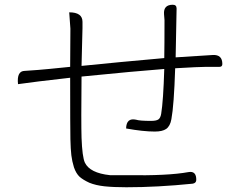

<svg xmlns="http://www.w3.org/2000/svg" viewBox="-20 -783 1040 810"><path d="M276 -455Q125 -438 56 -428Q50 -484 85 -484Q87 -484 141 -488Q169 -490 276 -501Q277 -580 277 -662L272 -731Q328 -731 328 -691V-664Q325 -567 324 -505Q481 -521 673 -538Q674 -590 674 -698L672 -723Q669 -763 709 -763Q725 -763 725 -747L721 -541L878 -551Q918 -553 918 -513Q918 -501 906 -501H850Q821 -501 719 -495Q714 -338 703 -280Q698 -251 681 -239Q665 -228 633 -228Q584 -228 512 -241Q513 -287 554 -278Q569 -273 617 -273Q639 -273 648 -279Q657 -285 660 -303Q669 -358 673 -492Q554 -483 324 -460Q322 -266 324 -202Q327 -121 338 -97Q359 -53 444 -44H512Q689 -41 775 -57Q809 -63 808 -23Q807 -10 792 -8Q644 7 513 7Q459 7 421 3Q384 -1 357 -12Q331 -24 316 -37Q301 -51 292 -77Q284 -103 281 -128Q278 -153 277 -196Q276 -239 276 -455Z"/></svg>

Font: Swei Half Moon CJK SC
Style: Light
Weight: 300
Version: Version 2.071